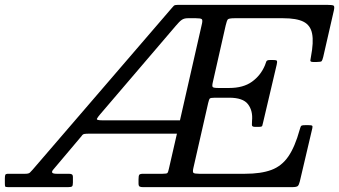

<svg xmlns="http://www.w3.org/2000/svg" viewBox="-70 -770 1395 790"><path d="M786.5 -346 725.5 -78Q722 -62.5 726 -58.8Q730 -55 750 -55H938Q1004 -55 1046.5 -70.8Q1089 -86.5 1116.2 -126Q1143.5 -165.5 1163 -236Q1166 -246.5 1168.2 -250.8Q1170.5 -255 1185 -255H1200Q1211.5 -255 1214.2 -252.8Q1217 -250.5 1215 -242L1163.5 -23Q1160 -8.5 1154.8 -4.2Q1149.5 0 1131 0H518Q509 0 504.5 -2.5Q500 -5 500 -15V-32Q500 -46.5 503 -50.8Q506 -55 520 -55H599Q616.5 -55 619.2 -58.5Q622 -62 625 -76L658 -220H296Q283.5 -220 276.8 -218.8Q270 -217.5 265.5 -210L149 -72Q134.5 -55 163 -55H213Q221.5 -55 225.8 -52.5Q230 -50 230 -41V-19Q230 -6.5 226.5 -3.2Q223 0 210 0H-36Q-47.5 0 -48.8 -3Q-50 -6 -50 -17V-36Q-50 -47 -48 -51Q-46 -55 -35 -55H34Q48 -55 53 -59.8Q58 -64.5 64.5 -72L636 -736Q641.5 -742.5 645.2 -746.2Q649 -750 661.5 -750H1276Q1298 -750 1302.8 -746.8Q1307.5 -743.5 1303.5 -726L1260 -536Q1256.5 -522 1253.5 -518.5Q1250.5 -515 1233 -515H1218.5Q1206 -515 1207 -521.8Q1208 -528.5 1209.5 -537Q1221 -597 1214.2 -631.5Q1207.5 -666 1179 -680.5Q1150.5 -695 1095 -695H895Q870.5 -695 866.8 -689.5Q863 -684 858.5 -665L805.5 -431Q802 -416 805.2 -412Q808.5 -408 828 -408H873Q931 -408 966.8 -433.8Q1002.5 -459.5 1020 -501Q1023.5 -509.5 1025.5 -516.2Q1027.5 -523 1039.5 -523H1055Q1068.5 -523 1069.8 -519Q1071 -515 1068.5 -504L1012.5 -266Q1010.5 -256.5 1009 -252.2Q1007.5 -248 995 -248H979Q966.5 -248 966.5 -256Q966.5 -264 967 -273Q971 -314 950.5 -341Q930 -368 873 -368H815Q796.5 -368 793.2 -364.5Q790 -361 786.5 -346ZM702.5 -695Q687.5 -695 677.8 -688.2Q668 -681.5 653.5 -664L341.5 -299Q332.5 -288.5 329 -281.8Q325.5 -275 349 -275H670.5L761 -672.5Q764.5 -688 759.8 -691.5Q755 -695 736 -695Z"/></svg>

Font: Besley
Style: Italic
Weight: 400
Italic angle: -13°
Designer: Owen Earl
Foundry: indestructible type*
Version: Version 4.000; ttfautohint (v1.8.4.7-5d5b)